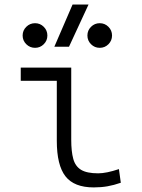

<svg xmlns="http://www.w3.org/2000/svg" viewBox="-20 -815 626 845"><path d="M392.6 9.8Q306.2 9.8 268.1 -39.1Q230 -87.9 230 -195.3V-459.5H71.3V-517.6H293.5V-200.2Q293.5 -148.4 302.5 -115.7Q311.5 -83 336.9 -67.6Q362.3 -52.2 412.1 -52.2Q448.2 -52.2 503.4 -70.8L511.7 -10.7Q481 0 452.9 4.9Q424.8 9.8 392.6 9.8ZM219.2 -609.4 299.3 -794.9H369.6L283.7 -609.4ZM134.3 -604.5Q111.8 -604.5 95.7 -620.4Q79.6 -636.2 79.6 -658.7Q79.6 -681.2 95.7 -697Q111.8 -712.9 134.3 -712.9Q156.7 -712.9 172.6 -697Q188.5 -681.2 188.5 -658.7Q188.5 -636.2 172.6 -620.4Q156.7 -604.5 134.3 -604.5ZM418.9 -604.5Q396.5 -604.5 380.6 -620.4Q364.7 -636.2 364.7 -658.7Q364.7 -681.2 380.6 -697Q396.5 -712.9 418.9 -712.9Q441.4 -712.9 457.3 -697Q473.1 -681.2 473.1 -658.7Q473.1 -636.2 457.3 -620.4Q441.4 -604.5 418.9 -604.5Z"/></svg>

Font: Caskaydia Cove Light
Style: Regular
Weight: 300
Monospace: yes
Designer: Aaron Bell
Foundry: Saja Typeworks
Version: Version 4.300; ttfautohint (v1.8.3)